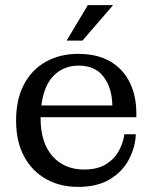

<svg xmlns="http://www.w3.org/2000/svg" viewBox="-20 -723 598 752"><path d="M241 -564 324 -703H423L303 -564ZM286 9Q215 9 160 -22Q105 -53 74 -111Q43 -169 43 -251Q43 -334 74 -392.5Q105 -451 160 -481.5Q215 -512 286 -512Q361 -512 411.5 -482.5Q462 -453 488 -400.5Q514 -348 514 -279V-264H139V-259Q139 -165 185 -112Q231 -59 310 -59Q362 -59 395.5 -80Q429 -101 446 -133Q463 -165 467 -197H512Q510 -147 485.5 -99.5Q461 -52 411.5 -21.5Q362 9 286 9ZM420 -310Q419 -378 386 -422Q353 -466 288 -466Q230 -466 191 -427.5Q152 -389 142 -310Z"/></svg>

Font: Montagu Slab 144pt
Style: Regular
Weight: 400
Designer: Florian Karsten
Foundry: Florian Karsten
Version: Version 1.000; ttfautohint (v1.8.3)